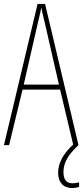

<svg xmlns="http://www.w3.org/2000/svg" viewBox="-20 -734 420 971"><path d="M301 136C301 88 325 48 377 0L208 -714H170L0 0H26L94 -281H284L350 -3C303 40 274 88 274 140C274 189 301 217 345 217C359 217 372 214 380 211V188C374 190 358 193 346 193C316 193 301 174 301 136ZM208 -612 278 -306H100L170 -612C178 -646 183 -666 189 -695C195 -666 200 -645 208 -612Z"/></svg>

Font: Noto Sans Tamil ExtraCondensed Thin
Style: Regular
Weight: 100
Width: 2
Designer: Jelle Bosma - Monotype Design Team
Foundry: Monotype Imaging Inc.
Version: Version 2.004